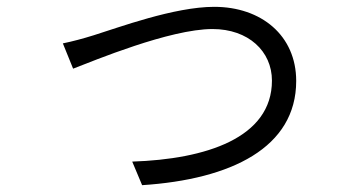

<svg xmlns="http://www.w3.org/2000/svg" viewBox="-20 -522 1040 562"><path d="M164 -395 194 -321C254 -344 477 -437 602 -437C707 -437 776 -372 776 -286C776 -118 582 -56 367 -49L396 20C657 3 847 -90 847 -285C847 -418 745 -502 607 -502C490 -502 326 -441 255 -419C223 -409 193 -401 164 -395Z"/></svg>

Font: ChiuKong Gothic CL Normal
Style: Regular
Weight: 350
Designer: Ryoko NISHIZUKA 西塚涼子 (kana, bopomofo & ideographs); Paul D. Hunt (Latin, Greek & Cyrillic); Sandoll Communications 산돌커뮤니
Foundry: Adobe
Version: Version 1.300